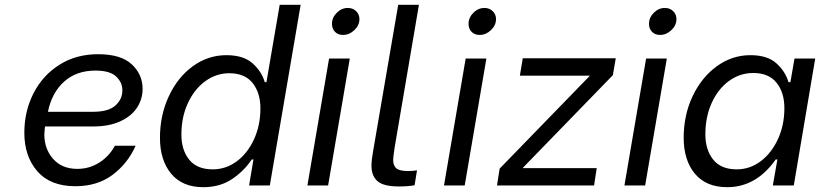

<svg xmlns="http://www.w3.org/2000/svg" viewBox="-20 -770 3404 797"><path d="M81 -219Q81 -308 119 -382.5Q157 -457 226.5 -501Q296 -545 387 -545Q482 -545 527 -503Q572 -461 572 -401Q572 -359 549 -323.5Q526 -288 479.5 -266.5Q433 -245 366 -245H167L166 -238Q164 -220 164 -212Q164 -152 200.5 -110.5Q237 -69 301 -69Q351 -69 392 -95Q433 -121 457 -165H543Q510 -91 447 -44Q384 3 293 3Q189 3 135 -59Q81 -121 81 -219ZM367 -306Q430 -306 459 -332Q488 -358 488 -395Q488 -428 462 -452.5Q436 -477 376 -477Q297 -477 246 -431Q195 -385 179 -306Z M644 -198Q644 -292 681 -371Q718 -450 781 -495.5Q844 -541 920 -541Q990 -541 1028 -507.5Q1066 -474 1079 -429H1086L1141 -750H1228L1100 0H1014L1032 -108H1025Q993 -60 943 -26.5Q893 7 824 7Q737 7 690.5 -49Q644 -105 644 -198ZM1061 -320Q1061 -385 1028.5 -425.5Q996 -466 932 -466Q877 -466 831.5 -432.5Q786 -399 759.5 -341Q733 -283 733 -212Q733 -147 765.5 -107Q798 -67 863 -67Q918 -67 963 -100.5Q1008 -134 1034.5 -192Q1061 -250 1061 -320Z M1346 -527H1432L1342 0H1256ZM1358 -671Q1358 -697 1378 -717Q1398 -737 1424 -737Q1445 -737 1458.5 -723.5Q1472 -710 1472 -691Q1472 -665 1451 -645Q1430 -625 1404 -625Q1383 -625 1370.5 -638Q1358 -651 1358 -671Z M1522 -82Q1522 -106 1529 -144L1633 -750H1719L1618 -157Q1612 -117 1612 -106Q1612 -83 1625 -71.5Q1638 -60 1674 -60Q1695 -60 1711 -63L1701 -1Q1674 4 1636 4Q1572 4 1547 -18Q1522 -40 1522 -82Z M1913 -527H1999L1909 0H1823ZM1925 -671Q1925 -697 1945 -717Q1965 -737 1991 -737Q2012 -737 2025.5 -723.5Q2039 -710 2039 -691Q2039 -665 2018 -645Q1997 -625 1971 -625Q1950 -625 1937.5 -638Q1925 -651 1925 -671Z M2054 -70 2427 -454 2428 -456H2138L2150 -528H2536L2524 -458L2151 -74V-72H2457L2446 0H2043Z M2662 -527H2748L2658 0H2572ZM2674 -671Q2674 -697 2694 -717Q2714 -737 2740 -737Q2761 -737 2774.5 -723.5Q2788 -710 2788 -691Q2788 -665 2767 -645Q2746 -625 2720 -625Q2699 -625 2686.5 -638Q2674 -651 2674 -671Z M2818 -198Q2818 -292 2855 -370.5Q2892 -449 2955.5 -495Q3019 -541 3095 -541Q3165 -541 3202.5 -507.5Q3240 -474 3253 -429H3261L3278 -527H3364L3275 0H3188L3207 -108H3200Q3119 7 2999 7Q2911 7 2864.5 -49Q2818 -105 2818 -198ZM3236 -321Q3236 -386 3203.5 -426.5Q3171 -467 3107 -467Q3051 -467 3005.5 -433.5Q2960 -400 2934 -342Q2908 -284 2908 -213Q2908 -148 2940.5 -107.5Q2973 -67 3038 -67Q3093 -67 3138 -101Q3183 -135 3209.5 -193Q3236 -251 3236 -321Z"/></svg>

Font: Be Vietnam
Style: Italic
Weight: 400
Italic angle: -9.33299°
Designer: Gabriel Lam
Foundry: TypeRant
Version: Version 3.000